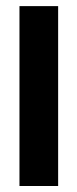

<svg xmlns="http://www.w3.org/2000/svg" viewBox="-20 -620 258 640"><path d="M44.9 0H173.8V-599.6H44.9V0Z"/></svg>

Font: Yellow Ladder Regular
Style: Regular
Weight: 400
Designer: Zima Creative
Version: Version 2.002